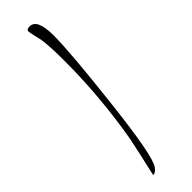

<svg xmlns="http://www.w3.org/2000/svg" viewBox="-254 -625 726 726"><g transform="rotate(-45 109.5 -262.0)"><path d="M52 102Q51 102 51 100.5Q51 99 55 82Q70 19 86 -59Q119 -251 119 -440Q119 -518 113 -558Q101 -608 101 -617Q101 -626 118 -626Q158 -626 158 -537.5Q158 -449 129.5 -199Q101 51 76 85Q64 102 52 102Z"/></g></svg>

Font: Alex Brush
Style: Regular
Weight: 400
Designer: Robert E. Leuschke
Foundry: Robert E. Leuschke
Version: Version 1.003